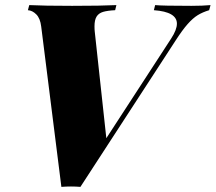

<svg xmlns="http://www.w3.org/2000/svg" viewBox="-20 -728 846 753"><path d="M805.7 -708 800.3 -688Q774.4 -680.2 755.4 -668.5Q736.3 -656.7 715.8 -633.5Q695.3 -610.4 668.5 -568.8L295.4 4.9Q277.3 3.4 258.3 3.4Q239.7 3.4 220.7 4.9L141.6 -624Q137.7 -656.2 122.3 -671.6Q106.9 -687 89.4 -688L94.7 -708Q151.4 -705.1 262.7 -705.1Q377.9 -705.1 436.5 -708L431.6 -688Q401.4 -686.5 384.3 -681.4Q367.2 -676.3 358.9 -663.1Q350.6 -649.9 350.6 -625Q350.6 -611.8 351.6 -604L397 -186L651.4 -577.1Q673.8 -611.3 673.8 -635.3Q673.8 -681.6 583.5 -688L588.4 -708Q616.7 -705.1 730.5 -705.1Q774.4 -705.1 805.7 -708Z"/></svg>

Font: TypoPRO Playfair Display SC
Style: Italic
Weight: 900
Italic angle: -14°
Designer: Claus Eggers Sørensen
Foundry: Claus Eggers Sørensen
Version: Version 1.004;PS 001.004;hotconv 1.0.70;makeotf.lib2.5.58329